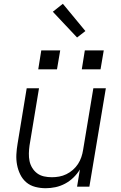

<svg xmlns="http://www.w3.org/2000/svg" viewBox="-20 -986 640 1014"><path d="M221 8Q193 8 166 1Q139 -6 119 -23Q99 -40 87 -64.5Q75 -89 70 -116Q65 -143 66.5 -171Q68 -199 73 -228L121 -520H186L136 -218Q133 -197 132.5 -176Q132 -155 136 -135.5Q140 -116 150.5 -99Q161 -82 176.5 -70.5Q192 -59 212 -54.5Q232 -50 254 -50Q273 -50 292.5 -53.5Q312 -57 330.5 -66Q349 -75 365 -89Q381 -103 392 -120Q403 -137 409.5 -156Q416 -175 419 -195L473 -520H539L452 0H387L402 -91Q388 -68 368 -48.5Q348 -29 323.5 -16Q299 -3 273 2.5Q247 8 221 8ZM511 -620H412L428 -720H528ZM281 -620H182L198 -720H298ZM387 -788 259 -924 312 -966 431 -822Z"/></svg>

Font: Iosevka SS04 Light Extended
Style: Italic
Weight: 300
Width: 7
Italic angle: -9°
Monospace: yes
Designer: Belleve Invis
Foundry: Belleve Invis
Version: Version 19.0.0; ttfautohint (v1.8.4)